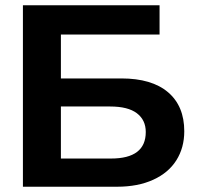

<svg xmlns="http://www.w3.org/2000/svg" viewBox="-20 -708 759 728"><path d="M678.7 -210.4Q678.7 -147.9 648.7 -100.3Q618.7 -52.7 560.8 -26.4Q502.9 0 424.3 0H66.9V-688H585V-577.1H210.9V-410.6H439.9Q555.7 -410.6 617.2 -358.2Q678.7 -305.7 678.7 -210.4ZM532.7 -207.5Q532.7 -252.9 499 -278.6Q465.3 -304.2 397.9 -304.2H210.9V-106.9H400.9Q532.7 -106.9 532.7 -207.5Z"/></svg>

Font: Liberation Sans
Style: Bold
Weight: 700
Designer: Steve Matteson
Foundry: Ascender Corporation
Version: Version 2.1.5